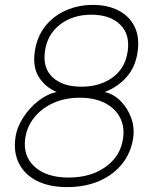

<svg xmlns="http://www.w3.org/2000/svg" viewBox="-20 -753 626 784"><path d="M254.5 11Q181.5 11 131.2 -14.2Q81 -39.5 57.8 -85Q34.5 -130.5 43 -191Q49 -233.5 75 -273.5Q101 -313.5 137.5 -341.8Q174 -370 211.5 -377Q163.5 -398 138.2 -439Q113 -480 122 -542Q130.5 -602.5 164.2 -645.2Q198 -688 249 -710.5Q300 -733 359 -733Q419 -733 463.2 -710.5Q507.5 -688 529 -645.2Q550.5 -602.5 542 -542Q533.5 -480 497.5 -439Q461.5 -398 407 -377Q442.5 -370 471.2 -341.8Q500 -313.5 515 -273.5Q530 -233.5 524 -191Q515.5 -130.5 479.5 -85Q443.5 -39.5 385.8 -14.2Q328 11 254.5 11ZM260 -28Q350.5 -28 411.5 -71.8Q472.5 -115.5 482.5 -188Q489.5 -236 469.8 -273.5Q450 -311 408 -332.5Q366 -354 305.5 -354Q246 -354 198 -332.5Q150 -311 120 -273.5Q90 -236 83 -188Q73 -115.5 121.8 -71.8Q170.5 -28 260 -28ZM312 -399Q388.5 -399 440.2 -437Q492 -475 501.5 -544Q511.5 -613 470.2 -653Q429 -693 353 -693Q277.5 -693 225.2 -652.8Q173 -612.5 163.5 -544Q154 -475 195.2 -437Q236.5 -399 312 -399Z"/></svg>

Font: Public Sans Thin
Style: Italic
Weight: 100
Italic angle: -8°
Designer: The Public Sans project authors (U.S. Web Design System). Libre Franklin designed by Pablo Impallari and Rodrigo Fuenzal
Version: Version 2.000